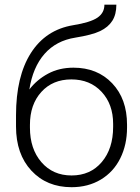

<svg xmlns="http://www.w3.org/2000/svg" viewBox="-20 -778 590 808"><path d="M289.1 -493.2Q389.6 -493.2 452.1 -427.5Q514.6 -361.8 514.6 -253.4V-240.7Q514.6 -168.9 486.1 -111.6Q457.5 -54.2 404.1 -22.2Q350.6 9.8 281.2 9.8Q176.8 9.8 112.1 -59.8Q47.4 -129.4 47.4 -245.6V-292.5Q47.4 -456.5 109.9 -554.7Q172.4 -652.8 287.6 -671.9Q360.4 -683.6 389.9 -703.6Q419.4 -723.6 419.4 -758.3H469.7Q469.7 -717.3 452.6 -690.4Q435.5 -663.6 401.4 -647.2Q367.2 -630.9 296.9 -619.6Q216.3 -606.9 167.2 -551Q118.2 -495.1 103.5 -401.4Q134.8 -442.4 181.9 -467.8Q229 -493.2 289.1 -493.2ZM106 -252.9V-240.7Q106 -151.4 154.3 -95.5Q202.6 -39.6 281.2 -39.6Q360.4 -39.6 408.2 -95.9Q456.1 -152.3 456.1 -244.1V-256.8Q456.1 -339.4 407.5 -391.6Q358.9 -443.8 280.3 -443.8Q201.7 -443.8 153.8 -390.9Q106 -337.9 106 -252.9Z"/></svg>

Font: Roboto-Light
Style: Regular
Weight: 300
Designer: Google
Version: Version 2.137; 2017